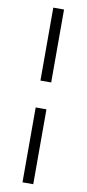

<svg xmlns="http://www.w3.org/2000/svg" viewBox="-100 -757 444 985"><g transform="rotate(10 121.5 -265.0)"><path d="M94 190H150V-200H94ZM94 -340H150V-720H94Z"/></g></svg>

Font: Fixel Display Light
Style: Italic
Weight: 300
Italic angle: -10°
Designer: AlfaBravo + MacPaw
Foundry: Kyrylo Tkachov, Marchela Mozhyna, Serhii Makarenko, Maria Weinstein, Zakhar Kryvoshyya
Version: Version 1.210;Glyphs 3.2 (3217)